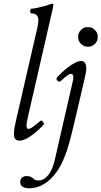

<svg xmlns="http://www.w3.org/2000/svg" viewBox="-20 -745 547 1035"><path d="M85 13Q70 13 62.5 4.5Q55 -4 55 -24Q55 -36 57.5 -52Q60 -68 65 -90L181 -594Q184 -608 185.5 -617.5Q187 -627 187 -634Q187 -673 149 -673Q145 -673 143.5 -679.5Q142 -686 143.5 -692Q145 -698 149 -698Q157 -698 174.5 -701.5Q192 -705 212 -710Q232 -715 246 -721Q252 -723 256.5 -724Q261 -725 262 -725Q267 -725 267.5 -721Q268 -717 266 -706L131 -117Q122 -79 123 -64.5Q124 -50 134 -50Q142 -50 158 -61.5Q174 -73 197 -93Q201 -97 206.5 -93Q212 -89 215 -83Q218 -77 216 -74Q203 -59 180 -38.5Q157 -18 131.5 -2.5Q106 13 85 13ZM139 270Q114 270 101.5 261.5Q89 253 89 237Q89 221 99 212.5Q109 204 122 204Q135 204 143 207Q151 210 158 216Q165 223 172.5 225.5Q180 228 187 228Q210 228 227.5 212Q245 196 256.5 172.5Q268 149 273 127L372 -305Q373 -310 374 -316.5Q375 -323 375 -330Q375 -347 363 -347Q356 -347 341.5 -337Q327 -327 306 -307Q302 -303 296 -305.5Q290 -308 286.5 -314Q283 -320 286 -325Q295 -337 311.5 -352.5Q328 -368 347 -382.5Q366 -397 384.5 -406.5Q403 -416 417 -416Q431 -416 438 -405.5Q445 -395 445 -375Q445 -365 442.5 -352Q440 -339 435 -316L377 -68Q366 -21 352 29.5Q338 80 317 126.5Q296 173 264 208Q235 240 202 255Q169 270 139 270ZM454 -493Q432 -493 416.5 -508.5Q401 -524 401 -546Q401 -568 416.5 -583.5Q432 -599 454 -599Q476 -599 491.5 -583.5Q507 -568 507 -546Q507 -524 491.5 -508.5Q476 -493 454 -493Z"/></svg>

Font: Junicode VF
Style: Italic
Weight: 400
Italic angle: -11°
Designer: Peter S. Baker
Version: Version 2.209